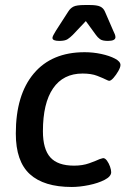

<svg xmlns="http://www.w3.org/2000/svg" viewBox="-20 -738 525 765"><path d="M216 -575Q189 -575 189 -587Q189 -594 203 -616L252 -692Q260 -705 272.5 -711.5Q285 -718 318 -718H338Q366 -718 379 -712Q392 -706 398 -692L431 -616Q435 -608 437.5 -601.5Q440 -595 440 -590Q440 -575 410 -575Q388 -575 378.5 -582Q369 -589 362 -599L322 -654L270 -599Q260 -589 249.5 -582Q239 -575 216 -575ZM266 7Q155 7 99 -44Q43 -95 43 -206Q43 -360 114.5 -445Q186 -530 317 -530Q351 -530 383.5 -523Q416 -516 438 -504.5Q460 -493 460 -479Q460 -470 451.5 -455Q443 -440 432.5 -428Q422 -416 415 -416Q412 -416 402 -421Q390 -427 367 -436Q344 -445 309 -445Q232 -445 191.5 -386Q151 -327 151 -215Q151 -144 180.5 -111Q210 -78 275 -78Q309 -78 335.5 -87.5Q362 -97 377 -104Q382 -105 385.5 -106.5Q389 -108 391 -108Q399 -108 406.5 -97.5Q414 -87 418.5 -74Q423 -61 423 -52Q423 -35 397 -21.5Q371 -8 334 -0.5Q297 7 266 7Z"/></svg>

Font: Asap Medium
Style: Italic
Weight: 500
Italic angle: -6°
Designer: Pablo Cosgaya
Foundry: Omnibus-Type
Version: Version 3.001; ttfautohint (v1.8.3)